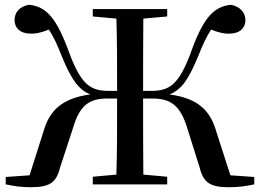

<svg xmlns="http://www.w3.org/2000/svg" viewBox="-20 -773 1089 805"><path d="M232 -71 285 -233C313 -330 352 -360 431 -360H471C471 -242 471 -139 468 -41L369 -32V0H681V-32L581 -41C580 -141 580 -244 580 -360H618C697 -360 737 -330 766 -233L817 -71C833 -6 862 12 941 12C981 12 1013 7 1046 0V-31L946 -38L887 -221C862 -309 811 -361 691 -377C741 -398 769 -437 810 -535C830 -586 844 -616 865 -649C895 -637 919 -631 942 -632C986 -632 1009 -657 1009 -688C1009 -719 988 -745 949 -753C875 -746 831 -697 778 -547C729 -418 690 -392 615 -392H580C580 -501 580 -599 581 -695L681 -704V-735H369V-704L468 -695C471 -599 471 -499 471 -392H435C360 -392 321 -418 272 -547C218 -697 175 -746 101 -753C60 -745 41 -720 41 -688C41 -657 64 -632 108 -632C131 -631 155 -637 185 -649C206 -616 220 -586 240 -535C280 -437 310 -398 358 -377C239 -361 187 -309 162 -221L104 -38L4 -31V0C37 7 69 12 108 12C187 12 216 -6 232 -71Z"/></svg>

Font: Noto Serif CJK HK SemiBold
Style: Regular
Weight: 600
Designer: Ryoko NISHIZUKA 西塚涼子 (kana & ideographs); Frank Grießhammer (Latin, Greek & Cyrillic); Wenlong ZHANG 张文龙 (bopomofo); San
Foundry: Adobe
Version: Version 2.001;hotconv 1.1.0;makeotfexe 2.6.0